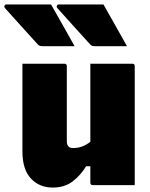

<svg xmlns="http://www.w3.org/2000/svg" viewBox="-54 -834 674 865"><path d="M176 -814Q203 -766 229.5 -719.5Q256 -673 282 -626H137Q123 -626 117 -633Q73 -682 39.5 -718.5Q6 -755 -32 -798Q-36 -803 -33.5 -808.5Q-31 -814 -25 -814ZM412 -814Q439 -766 465.5 -719.5Q492 -673 518 -626H373Q359 -626 353 -633Q309 -682 275.5 -718.5Q242 -755 204 -798Q200 -803 202.5 -808.5Q205 -814 211 -814ZM236 -547Q247 -547 247 -536V-198Q247 -167 275 -167Q296 -167 314.5 -173.5Q333 -180 353 -195V-547H542Q553 -547 553 -536V0H364Q353 0 353 -11V-85H334Q309 -44 273 -16.5Q237 11 184 11Q123 11 85 -30Q47 -71 47 -152V-547Z"/></svg>

Font: Recursive Sn Lnr St Blk
Style: Regular
Weight: 900
Version: Version 1.079;hotconv 1.0.112;makeotfexe 2.5.65598; ttfautoh